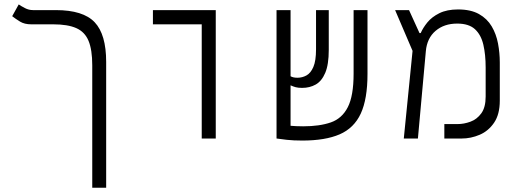

<svg xmlns="http://www.w3.org/2000/svg" viewBox="-20 -632 2384 876"><path d="M464.4 -349.6V224.6H400.9V-334Q400.9 -404.8 384 -445.6Q367.2 -486.3 328.1 -503.7Q289.1 -521 222.7 -521H122.6Q91.8 -521 71.5 -533.4Q51.3 -545.9 35.6 -558.1L65.4 -611.8Q76.7 -604 94 -595Q111.3 -585.9 130.9 -585.9H234.9Q359.4 -585.9 411.9 -530.5Q464.4 -475.1 464.4 -349.6Z M900.4 0V-521H677.7V-585.9H964.4V0Z M1359.4 9.3Q1319.3 9.3 1288.1 5.9Q1256.8 2.4 1242.2 0H1241.7V-585.9H1305.7V-284.2Q1316.9 -277.3 1337.4 -277.3Q1358.9 -277.3 1378.2 -287.8Q1397.5 -298.3 1409.7 -326.4Q1421.9 -354.5 1421.9 -407.2V-585.9H1480V-404.3Q1480 -337.4 1463.9 -299.6Q1447.8 -261.7 1420.4 -246.3Q1393.1 -231 1358.4 -231Q1340.8 -231 1329.1 -234.1Q1317.4 -237.3 1305.7 -242.7V-58.1Q1317.4 -57.1 1332 -56.4Q1346.7 -55.7 1363.3 -55.7Q1438 -55.7 1489.3 -73.5Q1540.5 -91.3 1566.9 -143.1Q1593.3 -194.8 1593.3 -295.9V-585.9H1656.7V-294.9Q1656.7 -180.2 1626 -113.8Q1595.2 -47.4 1529.5 -19Q1463.9 9.3 1359.4 9.3Z M1822.3 0 1862.3 -399.9 1782.7 -585.9H1846.2L1894 -481H1899.4Q1909.7 -504.9 1929.9 -529.8Q1950.2 -554.7 1984.6 -571.8Q2019 -588.9 2069.8 -588.9Q2127.9 -588.9 2165.3 -567.9Q2202.6 -546.9 2223.4 -511.7Q2244.1 -476.6 2252.2 -433.6Q2260.3 -390.6 2260.3 -346.7V-172.9Q2260.3 -110.4 2234.4 -72.3Q2208.5 -34.2 2168.5 -17.1Q2128.4 0 2086.4 0H2007.3V-65.9H2067.4Q2096.7 -65.9 2126.2 -76.7Q2155.8 -87.4 2175.8 -114.7Q2195.8 -142.1 2195.8 -191.4V-324.2Q2195.8 -382.8 2185.3 -428Q2174.8 -473.1 2147 -498.8Q2119.1 -524.4 2065.9 -524.4Q2006.3 -524.4 1967.3 -491.2Q1928.2 -458 1922.9 -398.4L1886.7 0Z"/></svg>

Font: CaskaydiaCove NFP Light
Style: Regular
Weight: 300
Designer: Aaron Bell
Foundry: Saja Typeworks
Version: Version 2111.001; VTT 6.35;Nerd Fonts 3.1.1